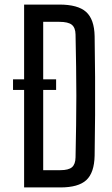

<svg xmlns="http://www.w3.org/2000/svg" viewBox="-20 -820 488 840"><path d="M37 -473H225.5V-426.5H37ZM85.5 0V-800H239.5Q321 -800 356.8 -767.8Q392.5 -735.5 394 -662Q395.5 -568.5 396 -484.2Q396.5 -400 396 -316Q395.5 -232 394 -139Q392.5 -64.5 357.8 -32.2Q323 0 244 0ZM169 -75.5H244Q280 -75.5 295 -88.5Q310 -101.5 310.5 -131.5Q312 -206.5 313 -272Q314 -337.5 314 -400.2Q314 -463 313 -528.8Q312 -594.5 310.5 -669Q310 -699 294 -711.8Q278 -724.5 239.5 -724.5H169Z"/></svg>

Font: Big Shoulders
Style: Regular
Weight: 400
Designer: Patric King
Foundry: XO Type Co
Version: Version 2.002